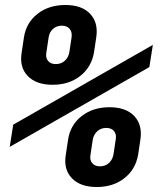

<svg xmlns="http://www.w3.org/2000/svg" viewBox="-20 -745 640 770"><path d="M593 -565 579 -476 19 -156 33 -245ZM228 -642Q207 -642 192.5 -629Q178 -616 175 -595L166 -535Q162 -514 172.5 -501Q183 -488 204 -488Q225 -488 239.5 -501Q254 -514 258 -535L267 -595Q270 -616 259.5 -629Q249 -642 228 -642ZM191 -405Q125 -405 91 -440.5Q57 -476 67 -535L76 -595Q85 -654 130.5 -689.5Q176 -725 242 -725Q308 -725 341.5 -689.5Q375 -654 366 -595L357 -535Q347 -476 302 -440.5Q257 -405 191 -405ZM406 -232Q385 -232 370.5 -219Q356 -206 352 -185L343 -125Q339 -104 349.5 -91Q360 -78 381 -78Q402 -78 416.5 -91Q431 -104 435 -125L444 -185Q448 -206 437.5 -219Q427 -232 406 -232ZM368 5Q302 5 268 -30.5Q234 -66 244 -125L253 -185Q262 -244 307.5 -279.5Q353 -315 419 -315Q485 -315 518.5 -279.5Q552 -244 543 -185L534 -125Q524 -66 479 -30.5Q434 5 368 5Z"/></svg>

Font: JetBrains Mono ExtraBold
Style: Italic
Weight: 800
Designer: Philipp Nurullin, Konstantin Bulenkov
Foundry: JetBrains
Version: Version 1.000; ttfautohint (v1.8.3)